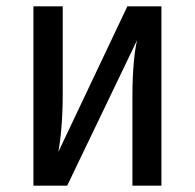

<svg xmlns="http://www.w3.org/2000/svg" viewBox="-20 -589 619 609"><path d="M492 -569H384L165 -107C172 -144 179 -208 179 -292V-569H86V0H193L415 -462C407 -430 400 -368 400 -283V0H492Z"/></svg>

Font: Glow Sans SC Condensed Medium
Style: Regular
Weight: 600
Width: 3
Designer: Ryoko NISHIZUKA (kana, bopomofo & ideographs); Paul D. Hunt (Latin, Greek & Cyrillic); Sandoll Communications, Soo-young
Version: Version 0.93